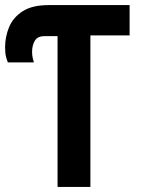

<svg xmlns="http://www.w3.org/2000/svg" viewBox="-36 -734 556 754"><path d="M190 0V-592H138Q111 -592 100.5 -573.5Q90 -555 90 -531Q90 -517 92.5 -506Q95 -495 97 -489H-5Q-8 -495 -12 -509.5Q-16 -524 -16 -549Q-16 -589 -0.5 -627Q15 -665 52.5 -689.5Q90 -714 155 -714H473V-595H319V0Z"/></svg>

Font: Noto Sans Mono ExtraCondensed
Style: Bold
Weight: 700
Width: 2
Designer: Monotype Design Team
Foundry: Monotype Imaging Inc.
Version: Version 2.014